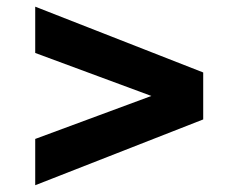

<svg xmlns="http://www.w3.org/2000/svg" viewBox="-20 -547 704 567"><path d="M580.1 -333 84 -527.3V-390.6L580.1 -207ZM580.1 -194.3V-320.3L84 -136.7V0Z"/></svg>

Font: Wanted Sans Variable
Style: Regular
Weight: 400
Designer: Original Design by Kil Hyung-jin and Kang Hanbin, Wanted Lab, Inc; Hangeul from Source Han Sans by Jang Soo-young and Ka
Foundry: Wanted Lab, Inc.
Version: Version 1.003;Glyphs 3.2 (3227)